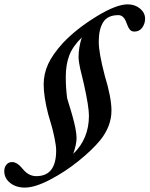

<svg xmlns="http://www.w3.org/2000/svg" viewBox="-103 -724 684 878"><path d="M10.7 133.8Q-29.8 133.8 -56.6 112.5Q-83.5 91.3 -83.5 58.6Q-83.5 41 -73.7 29.1Q-64 17.1 -47.4 17.1Q-23.9 17.1 3.4 51.3Q28.8 81.5 63 81.5Q153.8 81.5 153.8 -35.2Q153.8 -56.6 147 -89.6Q140.1 -122.6 135.3 -140.4Q130.4 -158.2 117.2 -202.6Q96.7 -282.7 96.7 -338.4Q96.7 -385.7 116.9 -430.4Q137.2 -475.1 185.1 -527.8Q245.6 -591.8 336.9 -647.9Q428.2 -704.1 481 -704.1Q514.2 -704.1 537.4 -684.8Q560.5 -665.5 560.5 -638.2Q560.5 -616.2 547.6 -597.9Q534.7 -579.6 511.2 -579.6Q498.5 -579.6 490.7 -588.9Q482.9 -598.1 475.1 -620.1Q462.9 -654.8 438.5 -654.8Q389.2 -654.8 368.9 -622.6Q348.6 -590.3 348.6 -533.2Q348.6 -482.4 376 -378.4Q406.7 -277.8 406.7 -218.3Q406.7 -147 355.5 -83Q317.9 -37.6 256.8 11.7Q195.8 61 126.5 97.4Q57.1 133.8 10.7 133.8ZM247.1 -92.3Q247.1 -64.5 231.9 -20.5Q303.7 -89.4 303.7 -194.8Q303.7 -236.3 280.8 -338.9Q278.3 -350.1 272.5 -374Q266.6 -397.9 263.9 -409.2Q261.2 -420.4 258.8 -436.3Q256.3 -452.1 256.3 -463.9Q256.3 -506.3 271 -552.7Q229.5 -512.2 213.6 -470.2Q197.8 -428.2 197.8 -371.6Q197.8 -321.3 204.1 -274.4Q205.6 -268.6 212.2 -247.6Q218.8 -226.6 221.2 -218.3Q223.6 -210 228.8 -191.7Q233.9 -173.3 236.3 -163.1Q238.8 -152.8 241.7 -138.4Q244.6 -124 245.8 -113Q247.1 -102.1 247.1 -92.3Z"/></svg>

Font: Elstob SemiBold
Style: Italic
Weight: 600
Italic angle: -20°
Designer: Peter S. Baker
Version: Version 1.015